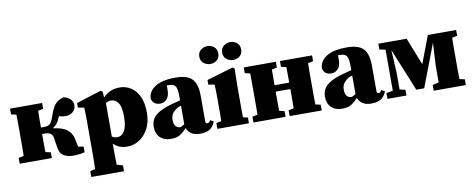

<svg xmlns="http://www.w3.org/2000/svg" viewBox="-75 -1087 4141 1672"><g transform="rotate(-10 1995.5 -251.5)"><path d="M370 -80 356 -169Q352 -196 334.5 -208.5Q317 -221 281 -221H260Q260 -181 260 -138.5Q260 -96 261 -61L307 -51V0H23V-51L69 -61Q70 -97 70 -138Q70 -179 70 -210V-277Q70 -308 70 -349Q70 -390 69 -426L23 -436V-487H307V-436L261 -426Q260 -392 260 -352Q260 -312 260 -278H291Q320 -278 338 -291.5Q356 -305 373 -357Q389 -406 405.5 -434.5Q422 -463 444.5 -479Q467 -495 499 -504Q538 -495 559 -472.5Q580 -450 580 -420Q580 -382 553 -360.5Q526 -339 492 -339Q458 -339 431 -349Q430 -345 428 -340.5Q426 -336 424 -332Q411 -301 395.5 -283.5Q380 -266 360 -254Q446 -243 485.5 -212Q525 -181 536 -125L550 -58L597 -50V0Q578 4 553 8Q528 12 497 12Q447 12 412.5 -8Q378 -28 370 -80Z M617 222V170L662 160Q663 110 663.5 68.5Q664 27 664 -8V-272Q664 -300 663.5 -317Q663 -334 662.5 -349Q662 -364 661 -384L607 -393V-434L826 -503L843 -494L847 -441Q908 -503 993 -503Q1048 -503 1093 -474.5Q1138 -446 1164.5 -389Q1191 -332 1191 -246Q1191 -164 1160 -105.5Q1129 -47 1079.5 -15.5Q1030 16 974 16Q934 16 904 3.5Q874 -9 851 -32V-8Q851 26 851.5 66.5Q852 107 853 155L906 170V222ZM901 -404Q888 -404 876.5 -400Q865 -396 854 -389V-94Q874 -80 901 -80Q941 -80 965 -120.5Q989 -161 989 -246Q989 -332 965 -368Q941 -404 901 -404Z M1617 16Q1570 16 1541.5 -2.5Q1513 -21 1500 -55Q1471 -23 1441.5 -3.5Q1412 16 1358 16Q1299 16 1263.5 -18Q1228 -52 1228 -113Q1228 -152 1245.5 -182.5Q1263 -213 1307.5 -238.5Q1352 -264 1433 -285Q1445 -288 1461 -292.5Q1477 -297 1494 -301V-337Q1494 -401 1479.5 -425Q1465 -449 1418 -449Q1414 -449 1410.5 -449Q1407 -449 1403 -449V-415Q1403 -354 1378 -328.5Q1353 -303 1321 -303Q1260 -303 1245 -357Q1245 -422 1306.5 -462.5Q1368 -503 1489 -503Q1593 -503 1635.5 -457.5Q1678 -412 1678 -309V-80Q1678 -63 1695 -63Q1701 -63 1707 -67.5Q1713 -72 1722 -85L1751 -69Q1733 -23 1701.5 -3.5Q1670 16 1617 16ZM1400 -144Q1400 -107 1415 -89Q1430 -71 1452 -71Q1459 -71 1467.5 -74.5Q1476 -78 1494 -90V-254Q1479 -250 1465 -243Q1444 -233 1422 -209Q1400 -185 1400 -144Z M1809 -567Q1777 -567 1751 -587.5Q1725 -608 1725 -646Q1725 -684 1751 -704.5Q1777 -725 1809 -725Q1843 -725 1868 -704.5Q1893 -684 1893 -646Q1893 -608 1868 -587.5Q1843 -567 1809 -567ZM2011 -567Q1979 -567 1953 -587.5Q1927 -608 1927 -646Q1927 -684 1953 -704.5Q1979 -725 2011 -725Q2045 -725 2070 -704.5Q2095 -684 2095 -646Q2095 -608 2070 -587.5Q2045 -567 2011 -567ZM1771 0V-51L1816 -61Q1817 -98 1817 -138.5Q1817 -179 1817 -210V-258Q1817 -299 1816.5 -326.5Q1816 -354 1814 -384L1760 -393V-434L1992 -503L2010 -492L2007 -343V-210Q2007 -179 2007 -137.5Q2007 -96 2008 -60L2050 -51V0Z M2410 -436V-487H2694V-436L2648 -426Q2647 -390 2647 -349Q2647 -308 2647 -277V-210Q2647 -179 2647 -138Q2647 -97 2648 -61L2694 -51V0H2410V-51L2456 -61Q2457 -97 2457 -141.5Q2457 -186 2457 -231H2327Q2327 -187 2327 -142Q2327 -97 2328 -61L2374 -51V0H2090V-51L2136 -61Q2137 -97 2137 -138Q2137 -179 2137 -210V-277Q2137 -308 2137 -349Q2137 -390 2136 -426L2090 -436V-487H2374V-436L2328 -426Q2328 -393 2327.5 -356Q2327 -319 2327 -288H2457Q2457 -319 2456.5 -356Q2456 -393 2456 -426Z M3131 16Q3084 16 3055.5 -2.5Q3027 -21 3014 -55Q2985 -23 2955.5 -3.5Q2926 16 2872 16Q2813 16 2777.5 -18Q2742 -52 2742 -113Q2742 -152 2759.5 -182.5Q2777 -213 2821.5 -238.5Q2866 -264 2947 -285Q2959 -288 2975 -292.5Q2991 -297 3008 -301V-337Q3008 -401 2993.5 -425Q2979 -449 2932 -449Q2928 -449 2924.5 -449Q2921 -449 2917 -449V-415Q2917 -354 2892 -328.5Q2867 -303 2835 -303Q2774 -303 2759 -357Q2759 -422 2820.5 -462.5Q2882 -503 3003 -503Q3107 -503 3149.5 -457.5Q3192 -412 3192 -309V-80Q3192 -63 3209 -63Q3215 -63 3221 -67.5Q3227 -72 3236 -85L3265 -69Q3247 -23 3215.5 -3.5Q3184 16 3131 16ZM2914 -144Q2914 -107 2929 -89Q2944 -71 2966 -71Q2973 -71 2981.5 -74.5Q2990 -78 3008 -90V-254Q2993 -250 2979 -243Q2958 -233 2936 -209Q2914 -185 2914 -144Z M3275 0V-51L3333 -62V-425L3280 -436V-487H3530L3626 -245L3718 -487H3968V-436L3922 -426Q3921 -390 3921 -349Q3921 -308 3921 -277V-210Q3921 -179 3921 -138Q3921 -97 3922 -61L3968 -51V0H3684V-51L3739 -63V-212L3750 -413L3606 -35H3536L3382 -413L3393 -211V-62L3443 -51V0Z"/></g></svg>

Font: Source Serif Pro Black
Style: Regular
Weight: 900
Designer: Frank Grießhammer
Foundry: Adobe Systems Incorporated
Version: Version 3.001;hotconv 1.0.111;makeotfexe 2.5.65597